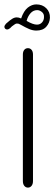

<svg xmlns="http://www.w3.org/2000/svg" viewBox="-46 -850 247 873"><path d="M50 -766Q62 -801 80.5 -815.5Q99 -830 119 -830Q147 -830 164.5 -812.5Q182 -795 181 -769Q180 -746 164.5 -728.5Q149 -711 119 -711Q103 -711 86.5 -718Q70 -725 49 -737Q42 -741 39 -742Q36 -743 31 -743Q26 -743 20.5 -739Q15 -735 8 -730L0 -722Q-7 -716 -14 -716Q-19 -716 -22.5 -719.5Q-26 -723 -26 -728Q-26 -731 -24.5 -734Q-23 -737 -19 -742L-12 -748Q-1 -758 9.5 -764.5Q20 -771 30 -771Q40 -771 50 -766ZM75 -755Q104 -738 122 -738Q136 -738 145 -748Q154 -758 154 -772Q155 -787 144.5 -795.5Q134 -804 123 -804Q105 -804 92.5 -789.5Q80 -775 75 -755ZM58 -602Q58 -616 64.5 -623.5Q71 -631 81 -631Q91 -631 97.5 -623.5Q104 -616 104 -602V-27Q104 -13 97.5 -5Q91 3 81 3Q71 3 64.5 -5Q58 -13 58 -27Z"/></svg>

Font: Beiruti Light
Style: Regular
Weight: 300
Designer: Arlette Boutros
Foundry: Boutros
Version: Version 1.41